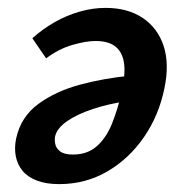

<svg xmlns="http://www.w3.org/2000/svg" viewBox="-20 -454 470 487"><path d="M130 13Q97 13 73.5 4Q50 -5 37 -21Q24 -37 20 -58Q16 -79 21 -103Q33 -158 77.5 -190.5Q122 -223 184 -239.5Q246 -256 311 -262L306 -198Q256 -191 215.5 -177.5Q175 -164 150 -146.5Q125 -129 120 -109Q118 -101 120 -89.5Q122 -78 132.5 -70Q143 -62 165 -62Q202 -62 226 -83.5Q250 -105 264.5 -141.5Q279 -178 289 -222Q298 -262 295 -290.5Q292 -319 274.5 -334.5Q257 -350 222 -350Q198 -350 163.5 -340Q129 -330 97 -306L62 -357Q89 -381 119 -398Q149 -415 182 -424.5Q215 -434 248 -434Q304 -434 342 -408.5Q380 -383 395 -337.5Q410 -292 397 -230Q383 -161 345 -106Q307 -51 252 -19Q197 13 130 13Z"/></svg>

Font: Ysabeau
Style: Bold Italic
Weight: 700
Italic angle: -12°
Designer: Christian Thalmann (Catharsis Fonts)
Version: Version 2.002